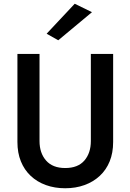

<svg xmlns="http://www.w3.org/2000/svg" viewBox="-20 -988 696 1025"><path d="M73 -700V-230Q73 -172 91.5 -126.5Q110 -81 144 -49Q178 -17 225 0Q272 17 328 17Q384 17 431 0Q478 -17 512.5 -49Q547 -81 565.5 -126.5Q584 -172 584 -230V-700H465V-235Q465 -171 430.5 -131Q396 -91 328 -91Q261 -91 226 -131Q191 -171 191 -235V-700ZM471 -923 379 -968 229 -808 291 -773Z"/></svg>

Font: Jost Medium
Style: Regular
Weight: 500
Version: Version 3.710